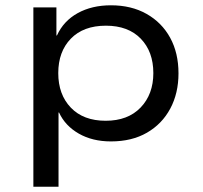

<svg xmlns="http://www.w3.org/2000/svg" viewBox="-20 -525 767 725"><path d="M106 180V-497H193V-391H195Q220 -446 273.5 -475.5Q327 -505 399 -505Q476 -505 533.5 -472.5Q591 -440 622.5 -382.5Q654 -325 654 -248Q654 -173 623 -115Q592 -57 535 -24Q478 9 399 9Q329 9 277.5 -20.5Q226 -50 203 -100H201V180ZM379 -69Q463 -69 511 -119Q559 -169 559 -249Q559 -330 511.5 -379Q464 -428 380 -428Q295 -428 247.5 -379Q200 -330 200 -249Q200 -168 247.5 -118.5Q295 -69 379 -69Z"/></svg>

Font: Nunito Sans 7pt SemiExpanded
Style: Regular
Weight: 400
Width: 6
Designer: Vernon Adams
Foundry: Vernon Adams
Version: Version 3.101;gftools[0.9.27]